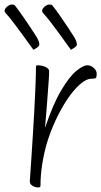

<svg xmlns="http://www.w3.org/2000/svg" viewBox="-31 -811 445 844"><path d="M138 13Q129 13 120.5 10Q112 7 106 1Q100 -5 100 -14Q100 -15 102 -43Q104 -71 107 -117Q110 -163 113.5 -218Q117 -273 120 -329Q123 -385 125 -434Q127 -483 127 -516Q127 -520 128.5 -522Q130 -524 135 -524Q146 -524 157.5 -521Q169 -518 177 -512Q185 -506 185 -497Q185 -483 183 -455Q181 -427 178.5 -393.5Q176 -360 173.5 -328Q171 -296 169 -274.5Q167 -253 167 -249Q202 -353 237.5 -413Q273 -473 303.5 -498.5Q334 -524 353 -524Q368 -524 381 -512.5Q394 -501 394 -487Q394 -476 392 -470.5Q390 -465 372 -465Q348 -465 319.5 -439.5Q291 -414 263.5 -372.5Q236 -331 212.5 -280Q189 -229 174 -178Q161 -132 154 -85.5Q147 -39 147 5Q147 9 144.5 11Q142 13 138 13ZM281 -592Q280 -593 266 -612.5Q252 -632 232.5 -659Q213 -686 194.5 -710Q176 -734 167 -744Q163 -748 158.5 -753.5Q154 -759 154 -763Q154 -769 159 -775.5Q164 -782 171.5 -786.5Q179 -791 184 -791Q192 -791 195 -790Q198 -789 201 -785Q216 -766 234 -740Q252 -714 269 -688.5Q286 -663 297 -645Q300 -640 303.5 -631.5Q307 -623 307 -616Q307 -608 295 -600.5Q283 -593 281 -592ZM116 -592Q115 -593 101 -612.5Q87 -632 67.5 -659Q48 -686 29.5 -710Q11 -734 2 -744Q-2 -748 -6.5 -753.5Q-11 -759 -11 -763Q-11 -769 -6 -775.5Q-1 -782 6.5 -786.5Q14 -791 19 -791Q27 -791 30 -790Q33 -789 36 -785Q51 -766 69 -740Q87 -714 104 -688.5Q121 -663 132 -645Q135 -640 138.5 -631.5Q142 -623 142 -616Q142 -608 130 -600.5Q118 -593 116 -592Z"/></svg>

Font: Briem Hand Thin
Style: Regular
Weight: 100
Designer: Gunnlaugur SE Briem, Eben Sorkin
Foundry: Sorkin Type Co.
Version: Version 1.003